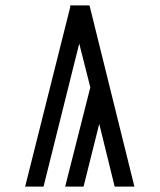

<svg xmlns="http://www.w3.org/2000/svg" viewBox="-20 -690 590 710"><path d="M477 0H404L347 -232L289 0H221L314 -367L273 -529L141 0H73L240 -665L239 -670H311Z"/></svg>

Font: Lode
Style: Regular
Weight: 400
Monospace: yes
Designer: Belleve Invis
Foundry: Belleve Invis
Version: Version 29.2.0; ttfautohint (v1.8.3)